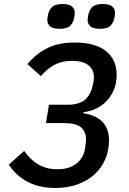

<svg xmlns="http://www.w3.org/2000/svg" viewBox="-20 -921 640 953"><path d="M255 12Q174 12 115.5 -19.5Q57 -51 24 -104L100 -172Q130 -128 170.5 -104.5Q211 -81 265 -81Q324 -81 359.5 -109Q395 -137 403 -188L405 -207Q406 -212 406.5 -218Q407 -224 407 -230Q407 -267 382.5 -288.5Q358 -310 298 -310H208L223 -401H313Q373 -401 402.5 -426.5Q432 -452 442 -505L444 -516Q446 -526 446 -538Q446 -576 418.5 -597.5Q391 -619 337 -619Q288 -619 251.5 -600Q215 -581 183 -543L116 -603Q161 -656 216.5 -683Q272 -710 350 -710Q453 -710 506 -667.5Q559 -625 559 -550Q559 -510 546 -477.5Q533 -445 510.5 -421Q488 -397 458 -382.5Q428 -368 394 -364V-359Q458 -349 489.5 -315Q521 -281 521 -225Q521 -173 502 -129.5Q483 -86 448 -54.5Q413 -23 364 -5.5Q315 12 255 12ZM276 -778Q242 -778 228.5 -790.5Q215 -803 215 -821Q215 -826 215.5 -831.5Q216 -837 218 -846Q222 -869 237 -885Q252 -901 290 -901Q324 -901 337.5 -888.5Q351 -876 351 -858Q351 -853 350.5 -847.5Q350 -842 348 -833Q344 -810 329 -794Q314 -778 276 -778ZM476 -778Q442 -778 428.5 -790.5Q415 -803 415 -821Q415 -826 415.5 -831.5Q416 -837 418 -846Q422 -869 437 -885Q452 -901 490 -901Q524 -901 537.5 -888.5Q551 -876 551 -858Q551 -853 550.5 -847.5Q550 -842 548 -833Q544 -810 529 -794Q514 -778 476 -778Z"/></svg>

Font: IBM Plex Mono Medium
Style: Italic
Weight: 500
Italic angle: -9°
Monospace: yes
Designer: Mike Abbink, Paul van der Laan, Pieter van Rosmalen
Foundry: Bold Monday
Version: Version 2.3